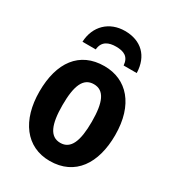

<svg xmlns="http://www.w3.org/2000/svg" viewBox="-186 -872 899 990"><g transform="rotate(30 264.0 -377.5)"><path d="M266 -765C173 -765 107 -702 103 -607H182C186 -658 224 -672 266 -672C312 -672 344 -658 348 -607H426C423 -707 362 -765 266 -765ZM490 -274C490 -455 398 -555 265 -555C117 -555 39 -447 39 -274C39 -104 122 10 263 10C414 10 490 -106 490 -274ZM177 -273C177 -389 202 -447 264 -447C326 -447 351 -389 351 -274C351 -158 326 -98 264 -98C202 -98 177 -158 177 -273Z"/></g></svg>

Font: Noto Sans Display SemiCondensed
Style: Bold
Weight: 700
Width: 4
Designer: Monotype Design Team
Foundry: Monotype Imaging Inc.
Version: Version 1.900